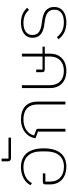

<svg xmlns="http://www.w3.org/2000/svg" viewBox="747 -1576 841 2375"><g transform="rotate(-90 1167.5 -388.5)"><path d="M293 12C441 12 520 -87 520 -268C520 -452 438 -550 288 -550C180 -550 98 -500 64 -431L90 -414C122 -481 200 -519 286 -519C409 -519 482 -438 482 -302V-235C482 -98 412 -18 294 -18C183 -18 109 -79 109 -189V-248H210V-279H104C81 -279 74 -266 74 -246V-187C74 -62 165 12 293 12Z M402 -673H652V-704H393V-789H359V-714C359 -687 372 -673 402 -673Z M727 0H762V-336C762 -351 757 -358 744 -363L679 -387C696 -461 768 -519 876 -519C993 -519 1063 -462 1063 -342V0H1098V-344C1098 -476 1021 -550 875 -550C751 -550 658 -475 645 -370L727 -339Z M1478 12C1609 12 1691 -66 1691 -188V-255H1778V-283H1691V-538H1656V-283H1495V-361H1462V-287C1462 -265 1472 -255 1501 -255H1656V-193C1656 -84 1590 -19 1478 -19C1366 -19 1301 -84 1301 -193V-538H1266V-188C1266 -66 1347 12 1478 12Z M2079 12C2195 12 2269 -44 2269 -137C2269 -240 2194 -274 2106 -287L2058 -294C1975 -306 1922 -332 1922 -410C1922 -480 1982 -519 2070 -519C2154 -519 2199 -487 2234 -451L2259 -473C2220 -515 2165 -550 2071 -550C1969 -550 1888 -502 1888 -408C1888 -302 1970 -272 2051 -261L2101 -254C2189 -241 2235 -208 2235 -135C2235 -62 2180 -19 2081 -19C1996 -19 1943 -46 1896 -105L1869 -86C1921 -17 1990 12 2079 12Z"/></g></svg>

Font: IBM Plex Thai ExtraLight
Style: Regular
Weight: 200
Designer: Mike Abbink, Paul van der Laan, Pieter van Rosmalen, Ben Mitchell, Mark Frömberg
Foundry: Bold Monday
Version: Version 1.0